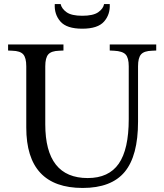

<svg xmlns="http://www.w3.org/2000/svg" viewBox="-20 -920 813 950"><path d="M389 10Q110 10 110 -289V-592Q110 -634 95 -651Q80 -668 41 -669L20 -670V-700H294V-670L273 -669Q234 -668 219 -651Q204 -634 204 -592V-305Q204 -39 414 -39Q518 -39 567.5 -110Q617 -181 617 -331V-592Q617 -634 601.5 -650.5Q586 -667 544 -669L523 -670V-700H753V-670L732 -669Q693 -668 678 -651Q663 -634 663 -592V-318Q663 -149 597 -69.5Q531 10 389 10ZM387 -778Q310 -778 279 -813.5Q248 -849 251 -900H280Q285 -877 309.5 -859.5Q334 -842 387 -842Q441 -842 466 -859.5Q491 -877 495 -900H523Q526 -849 495 -813.5Q464 -778 387 -778Z"/></svg>

Font: Hedvig Letters Serif 24pt 24pt
Style: Regular
Weight: 400
Version: Version 1.000